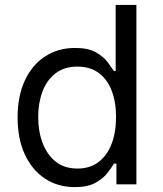

<svg xmlns="http://www.w3.org/2000/svg" viewBox="-20 -747 661 778"><path d="M282.7 11.2Q214.4 11.2 162.1 -23.4Q109.9 -58.1 80.6 -121.3Q51.3 -184.6 51.3 -271.5Q51.3 -357.4 80.6 -420.7Q109.9 -483.9 162.6 -518.3Q215.3 -552.7 284.2 -552.7Q337.4 -552.7 368.4 -535.2Q399.4 -517.6 416 -495.4Q432.6 -473.1 441.9 -459H448.7V-727.1H532.7V0H451.7V-84H441.9Q432.6 -68.8 415.5 -46.4Q398.4 -23.9 366.9 -6.3Q335.4 11.2 282.7 11.2ZM293.9 -64Q344.2 -64 379.2 -90.3Q414.1 -116.7 432.1 -163.8Q450.2 -210.9 450.2 -272.9Q450.2 -334 432.4 -379.9Q414.6 -425.8 379.9 -451.4Q345.2 -477.1 293.9 -477.1Q240.7 -477.1 205.3 -450Q169.9 -422.9 152.3 -376.5Q134.8 -330.1 134.8 -272.9Q134.8 -214.8 152.8 -167.2Q170.9 -119.6 206.1 -91.8Q241.2 -64 293.9 -64Z"/></svg>

Font: Sahel VF Regular
Style: Regular
Weight: 400
Foundry: Saber Rastikerdar (saber.rastikerdar@gmail.com)
Version: Version 3.4.0